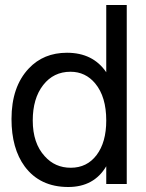

<svg xmlns="http://www.w3.org/2000/svg" viewBox="-20 -736 586 768"><path d="M487 -716V0H405V-71Q356 12 253 12Q140 12 79 -70Q26 -142 26 -260Q26 -389 95 -462Q154 -525 248 -525Q352 -525 405 -447V-716ZM262 -449Q194 -449 152.5 -395.5Q111 -342 111 -254Q111 -163 159 -111Q200 -65 263 -65Q328 -65 366.5 -116Q405 -167 405 -254Q405 -349 361 -402Q322 -449 262 -449Z"/></svg>

Font: Almarai
Style: Regular
Weight: 400
Designer: Boutros International 2019
Foundry: Created by Boutros International 2019
Version: Version 1.10